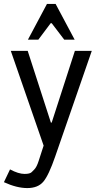

<svg xmlns="http://www.w3.org/2000/svg" viewBox="-49 -715 493 977"><path d="M-29 212 2 147Q45 170 76 170Q103 170 112 161L125 148Q138 135 148 103Q158 71 164 53.5Q170 36 173 26L6 -456H92L210 -91H214L332 -456H418L232 81Q199 177 171.5 209.5Q144 242 90 242Q36 242 -29 212ZM331 -513H278L214 -597H209L146 -513H93L190 -695H234Z"/></svg>

Font: Average Sans
Style: Regular
Weight: 400
Designer: Eduardo Rodriguez Tunni
Foundry: Eduardo Rodriguez Tunni
Version: Version 1.002